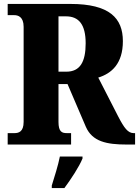

<svg xmlns="http://www.w3.org/2000/svg" viewBox="-20 -734 706 975"><path d="M19 0H341V-58H320C295 -58 277 -64 277 -115V-307H323L416 -90C449 -15 521 0 624 0H666V-58H659C630 -58 611 -83 580 -143L479 -340C547 -361 604 -411 604 -525C604 -642 536 -714 338 -714H19V-657H53C70 -657 100 -650 100 -598V-115C100 -64 74 -58 53 -58H19ZM317 -370H277V-651H315C380 -651 415 -610 415 -514C415 -419 386 -370 317 -370ZM243 208V221H307C339 178 382 113 399 71V61H284C276 103 255 170 243 208Z"/></svg>

Font: Noto Serif Devanagari Condensed Black
Style: Regular
Weight: 900
Width: 3
Designer: Universal Thirst, Indian Type Foundry and the Monotype Design Team
Foundry: Monotype Imaging Inc.
Version: Version 2.004